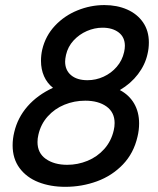

<svg xmlns="http://www.w3.org/2000/svg" viewBox="-20 -720 616 750"><path d="M29.3 -152.3Q29.3 -177.7 35.6 -203.6Q48.8 -260.3 87.6 -304.7Q126.5 -349.1 187 -377Q164.1 -395 152.1 -422.1Q140.1 -449.2 140.1 -482.4Q140.1 -504.9 145 -526.4Q157.7 -580.1 194.6 -619.4Q231.4 -658.7 282.5 -679.4Q333.5 -700.2 387.7 -700.2Q437 -700.2 476.6 -682.9Q516.1 -665.5 538.8 -632.6Q561.5 -599.6 561.5 -554.2Q561.5 -530.8 556.2 -508.8Q546.9 -466.8 519 -430.2Q491.2 -393.6 448.2 -368.2Q484.4 -349.1 503.9 -315.7Q523.4 -282.2 523.4 -237.8Q523.4 -211.9 517.1 -186Q502.4 -121.6 460 -77.4Q417.5 -33.2 358.6 -11.7Q299.8 9.8 234.9 9.8Q176.8 9.8 130.1 -8.5Q83.5 -26.9 56.4 -63.5Q29.3 -100.1 29.3 -152.3ZM464.8 -516.6Q467.8 -529.8 467.8 -541Q467.8 -574.7 443.6 -593.3Q419.4 -611.8 380.4 -611.8Q349.6 -611.8 319.6 -598.9Q289.6 -585.9 267.3 -561.8Q245.1 -537.6 237.8 -505.4Q234.4 -489.3 234.4 -479.5Q234.4 -445.8 257.6 -426.3Q280.8 -406.7 321.8 -406.7Q354.5 -406.7 384.5 -420.4Q414.6 -434.1 436 -459Q457.5 -483.9 464.8 -516.6ZM424.3 -210.9Q427.7 -225.1 427.7 -239.3Q427.7 -281.2 396 -304Q364.3 -326.7 313 -326.7Q270 -326.7 231.7 -311Q193.4 -295.4 166.3 -265.1Q139.2 -234.9 129.9 -193.4Q126.5 -179.2 126.5 -165Q126.5 -122.1 159.2 -99.1Q191.9 -76.2 242.7 -76.2Q283.7 -76.2 321.8 -91.8Q359.9 -107.4 387.2 -137.9Q414.6 -168.5 424.3 -210.9Z"/></svg>

Font: Acari Sans Medium
Style: Italic
Weight: 500
Italic angle: -13°
Designer: Alfredo Marco Pradil and Stefan Peev
Foundry: Hanken Design Co.
Version: Version 1.045